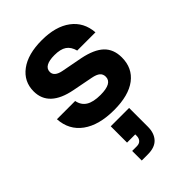

<svg xmlns="http://www.w3.org/2000/svg" viewBox="-237 -604 992 992"><g transform="rotate(-45 259.0 -107.5)"><path d="M274.2 10Q164.2 10 100.4 -36.2Q36.7 -82.5 31.7 -165.8H165Q171.7 -130 199.6 -112.5Q227.5 -95 280 -95Q365.8 -95 365.8 -142.5Q365.8 -161.7 352.9 -172.9Q340 -184.2 310 -190L198.3 -211.7Q48.3 -240.8 48.3 -352.5Q48.3 -424.2 105.8 -467.1Q163.3 -510 265 -510Q365.8 -510 425 -465.8Q484.2 -421.7 490 -342.5H356.7Q347.5 -377.5 324.2 -393.3Q300.8 -409.2 256.7 -409.2Q218.3 -409.2 198.3 -397.9Q178.3 -386.7 178.3 -364.2Q178.3 -348.3 190.8 -337.5Q203.3 -326.7 229.2 -321.7L343.3 -300Q421.7 -284.2 458.3 -249.2Q495 -214.2 495 -154.2Q495 -76.7 437.9 -33.3Q380.8 10 274.2 10ZM190.8 295V225H224.2Q243.3 225 252.9 214.2Q262.5 203.3 262.5 186.7V175.8H202.5V56.7H336.7V194.2Q336.7 240.8 311.7 267.9Q286.7 295 235.8 295Z"/></g></svg>

Font: Funnel Display
Style: Bold
Weight: 700
Designer: NORD ID, Kristian Moeller
Foundry: Dicotype
Version: Version 1.000